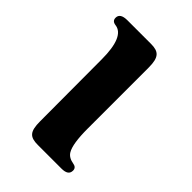

<svg xmlns="http://www.w3.org/2000/svg" viewBox="-188 -704 792 792"><g transform="rotate(45 207.5 -308.5)"><path d="M339 -45C320 -48 306 -56 298 -69C285 -90 279 -131 279 -190V-545C279 -606 261 -621 216 -621H79C51 -621 37 -612 37 -594C37 -581 44 -574 59 -572C98 -567 118 -520 118 -432L119 -72C119 -11 135 4 182 4H319C346 4 359 -5 359 -24C359 -36 352 -43 339 -45Z"/></g></svg>

Font: GFS Jackson
Style: Regular
Weight: 400
Designer: George Matthiopoulos
Foundry: George Matthiopoulos
Version: Version 1.0